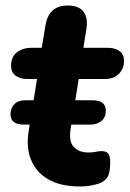

<svg xmlns="http://www.w3.org/2000/svg" viewBox="-20 -664 469 695"><path d="M270 11Q199 11 154.5 -15Q110 -41 92 -86.5Q74 -132 84 -191L114 -378H80Q52 -378 36 -390.5Q20 -403 20 -426Q20 -457 40.5 -474Q61 -491 95 -491H131L145 -574Q151 -609 171 -626.5Q191 -644 226 -644Q265 -644 282 -622Q299 -600 293 -561L282 -491H368Q397 -491 413 -479Q429 -467 429 -444Q429 -416 410.5 -397Q392 -378 360 -378H265L236 -199Q228 -152 247 -132Q266 -112 300 -112Q317 -112 327 -114.5Q337 -117 348 -117Q364 -117 371.5 -108.5Q379 -100 379 -76Q379 -34 365.5 -18Q352 -2 329 3Q316 7 300 9Q284 11 270 11ZM66 -213Q41 -213 29.5 -223Q18 -233 18 -250Q18 -273 32 -287Q46 -301 72 -301H314Q363 -301 363 -263Q363 -239 347 -226Q331 -213 308 -213Z"/></svg>

Font: Nunito ExtraLight ExtraBold
Style: Italic
Weight: 800
Italic angle: -9°
Version: Version 3.602